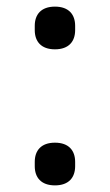

<svg xmlns="http://www.w3.org/2000/svg" viewBox="-20 -548 332 580"><path d="M146 -399C188 -399 207 -423 207 -457V-470C207 -504 188 -528 146 -528C104 -528 85 -504 85 -470V-457C85 -423 104 -399 146 -399ZM146 12C188 12 207 -12 207 -46V-59C207 -93 188 -117 146 -117C104 -117 85 -93 85 -59V-46C85 -12 104 12 146 12Z"/></svg>

Font: IBM Plex Devanagari
Style: Regular
Weight: 400
Designer: Mike Abbink, Paul van der Laan, Pieter van Rosmalen, Erin McLaughlin
Foundry: Bold Monday
Version: Version 1.0